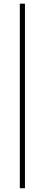

<svg xmlns="http://www.w3.org/2000/svg" viewBox="-20 -793 236 1026"><path d="M85.9 212.9V-773.4H113.3V212.9Z"/></svg>

Font: Gothic A1 Thin
Style: Regular
Weight: 250
Designer: HanYang I&C Co.,Ltd.
Foundry: HanYang I&C Co.,Ltd.
Version: Version 2.50